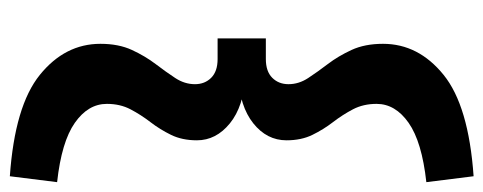

<svg xmlns="http://www.w3.org/2000/svg" viewBox="-323 -520 982 390"><g transform="rotate(-90 168.0 -325.0)"><path d="M5 146 -7 50Q75 41 113.5 14Q152 -13 152 -51Q152 -78 141 -99Q130 -120 115 -139.5Q100 -159 89 -181.5Q78 -204 78 -234Q78 -274 112.5 -301.5Q147 -329 207 -332V-318Q147 -321 112.5 -349Q78 -377 78 -416Q78 -446 89 -468.5Q100 -491 115 -510.5Q130 -530 141 -551Q152 -572 152 -599Q152 -637 113.5 -664Q75 -691 -7 -700L5 -796Q148 -786 211 -735Q274 -684 274 -612Q274 -575 261.5 -548Q249 -521 233 -500Q217 -479 204.5 -460Q192 -441 192 -420Q192 -400 205 -387Q218 -374 243 -374H285V-276H243Q218 -276 205 -263Q192 -250 192 -230Q192 -209 204.5 -190Q217 -171 233 -150Q249 -129 261.5 -102Q274 -75 274 -38Q274 34 211 85Q148 136 5 146Z"/></g></svg>

Font: Radio Canada Big SemiBold
Style: Regular
Weight: 600
Designer: Étienne Aubert Bonn
Foundry: Coppers and Brasses
Version: Version 1.001